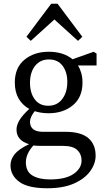

<svg xmlns="http://www.w3.org/2000/svg" viewBox="-20 -764 558 1024"><path d="M118 102Q118 151 153 172Q188 193 247 193Q330 193 372.5 163.5Q415 134 415 92Q415 58 392 36Q369 14 315 14H198Q188 14 178 13.5Q168 13 158 12Q118 56 118 102ZM239 -160Q200 -160 165 -171Q140 -139 140 -115Q140 -61 210 -61H329Q412 -61 451 -27.5Q490 6 490 66Q490 109 461 149Q432 189 375 214.5Q318 240 232 240Q129 240 82.5 205.5Q36 171 36 118Q36 86 58 58.5Q80 31 135 5Q68 -15 68 -73Q68 -96 83.5 -122.5Q99 -149 136 -183Q100 -203 79.5 -238Q59 -273 59 -324Q59 -403 110.5 -445.5Q162 -488 240 -488Q318 -488 367 -448L480 -488L495 -478V-415H396Q407 -397 413.5 -374Q420 -351 420 -324Q420 -245 368.5 -202.5Q317 -160 239 -160ZM237 -200Q285 -200 312 -236Q339 -272 339 -327Q339 -380 313.5 -413.5Q288 -447 241 -447Q194 -447 167 -412.5Q140 -378 140 -323Q140 -268 165.5 -234Q191 -200 237 -200ZM396 -546 270 -660 144 -546 121 -568 253 -744H287L419 -568Z"/></svg>

Font: Source Serif 4
Style: Regular
Weight: 400
Designer: Frank Grießhammer
Foundry: Adobe
Version: Version 4.005;hotconv 1.1.0;makeotfexe 2.6.0